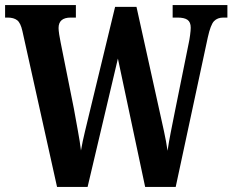

<svg xmlns="http://www.w3.org/2000/svg" viewBox="-20 -734 913 754"><path d="M68 -612Q61 -644 47.5 -654.5Q34 -665 10 -665H0V-714H278V-665H258Q210 -665 210 -624Q210 -615 212.5 -598.5Q215 -582 218 -568L270 -308Q277 -268 285.5 -222.5Q294 -177 298 -143Q304 -178 313.5 -217Q323 -256 334 -302L432 -707H516L604 -309Q615 -260 624 -218.5Q633 -177 638 -142Q643 -176 650.5 -214Q658 -252 667 -297L721 -564Q724 -577 726.5 -596Q729 -615 729 -625Q729 -647 716.5 -656Q704 -665 677 -665H658V-714H873V-665H857Q834 -665 820.5 -651Q807 -637 796 -587L670 0H550L443 -504L324 0H204Z"/></svg>

Font: Noto Serif Thai ExtraCondensed
Style: Bold
Weight: 700
Width: 2
Designer: Monotype Design Team
Foundry: Monotype Imaging Inc.
Version: Version 2.002; ttfautohint (v1.8.4.7-5d5b)